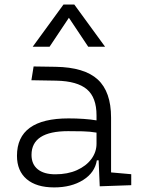

<svg xmlns="http://www.w3.org/2000/svg" viewBox="-20 -815 626 845"><path d="M418.9 4.9 414.1 -109.4H406.2Q397.5 -55.2 345.7 -22.7Q293.9 9.8 218.3 9.8Q140.1 9.8 97.4 -26.6Q54.7 -63 54.7 -129.4Q54.7 -293.9 281.7 -293.9Q316.4 -293.9 347.9 -291.7Q379.4 -289.6 404.8 -285.2V-307.1Q404.8 -386.2 362.3 -422.1Q319.8 -458 228 -460L118.2 -461.9L127.9 -522.5L224.6 -521Q351.6 -519 410.2 -465.1Q468.8 -411.1 468.8 -297.4V-56.2L557.6 -48.3V0ZM404.8 -231.4Q376 -236.3 343 -237.1Q310.1 -237.8 279.8 -237.8Q118.7 -237.8 118.7 -133.3Q118.7 -92.3 146 -70.1Q173.3 -47.9 223.6 -47.9Q277.8 -47.9 318.6 -66.2Q359.4 -84.5 382.1 -115.2Q404.8 -146 404.8 -182.6ZM124 -609.4 259.3 -794.9H307.1L442.4 -609.4H368.2L283.2 -736.8L198.2 -609.4Z"/></svg>

Font: Cascadia Code NF Light
Style: Regular
Weight: 300
Monospace: yes
Designer: Aaron Bell
Foundry: Saja Typeworks
Version: Version 2404.023; ttfautohint (v1.8.4)